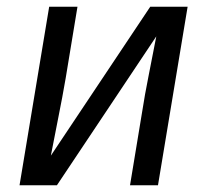

<svg xmlns="http://www.w3.org/2000/svg" viewBox="-20 -550 640 570"><path d="M38 0 126 -530H210L175 -318Q165 -260 153.5 -203Q142 -146 131 -88L426 -530H537L449 0H366L401 -212Q410 -270 421.5 -327Q433 -384 444 -442L149 0Z"/></svg>

Font: Iosevka Slab Extended Oblique
Style: Regular
Weight: 400
Width: 7
Italic angle: -9°
Monospace: yes
Designer: Belleve Invis
Foundry: Belleve Invis
Version: Version 11.1.0; ttfautohint (v1.8.3)